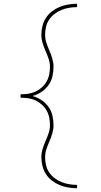

<svg xmlns="http://www.w3.org/2000/svg" viewBox="-20 -853 540 1026"><path d="M392 153Q369 153 345 149Q321 145 299 136Q277 127 258 112.5Q239 98 226 78Q213 58 207 34.5Q201 11 201 -12Q201 -35 207.5 -56.5Q214 -78 223 -98.5Q232 -119 239.5 -140.5Q247 -162 247 -184Q247 -204 243 -224.5Q239 -245 229 -262.5Q219 -280 203.5 -294Q188 -308 169.5 -316.5Q151 -325 130.5 -328Q110 -331 90 -331V-349Q110 -349 130.5 -352Q151 -355 169.5 -363.5Q188 -372 203.5 -386Q219 -400 229 -417.5Q239 -435 243 -455.5Q247 -476 247 -496Q247 -518 239.5 -539.5Q232 -561 223 -581.5Q214 -602 207.5 -623.5Q201 -645 201 -668Q201 -691 207 -714.5Q213 -738 226 -758Q239 -778 258 -792.5Q277 -807 299 -816Q321 -825 345 -829Q369 -833 392 -833V-815Q371 -815 350 -811.5Q329 -808 309 -800Q289 -792 272 -779Q255 -766 243 -748.5Q231 -731 226 -710Q221 -689 221 -668Q221 -645 228 -624Q235 -603 244 -582.5Q253 -562 259.5 -540Q266 -518 266 -496Q266 -470 260 -444Q254 -418 238.5 -397Q223 -376 201 -361.5Q179 -347 154 -340Q179 -333 201 -318.5Q223 -304 238.5 -283Q254 -262 260 -236Q266 -210 266 -184Q266 -162 259.5 -140Q253 -118 244 -97.5Q235 -77 228 -56Q221 -35 221 -12Q221 9 226 30Q231 51 243 68.5Q255 86 272 99Q289 112 309 120Q329 128 350 131.5Q371 135 392 135Z"/></svg>

Font: Iosevka Thin
Style: Regular
Weight: 100
Monospace: yes
Designer: Belleve Invis
Foundry: Belleve Invis
Version: Version 32.5.0; ttfautohint (v1.8.4)